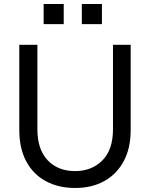

<svg xmlns="http://www.w3.org/2000/svg" viewBox="-20 -923 746 955"><path d="M354 12Q270 12 207.5 -22Q145 -56 110.5 -120.5Q76 -185 76 -276V-700H166V-280Q166 -180 217 -126Q268 -72 354 -72Q436 -72 489 -125Q542 -178 542 -280V-700H630V-276Q630 -186 595.5 -121.5Q561 -57 499 -22.5Q437 12 354 12ZM197 -903H297V-803H197ZM387 -903H487V-803H387Z"/></svg>

Font: Liter
Style: Regular
Weight: 400
Designer: Anton Skugarov
Foundry: skugi
Version: Version 1.004; ttfautohint (v1.8.4.7-5d5b)